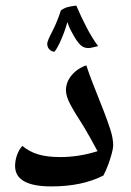

<svg xmlns="http://www.w3.org/2000/svg" viewBox="-20 -802 468 687"><path d="M164 -135Q34 -135 34 -208Q34 -228 41 -247.5Q48 -267 60 -280Q85 -259 117 -249.5Q149 -240 196 -240Q262 -240 329 -261Q315 -287 302.5 -309.5Q290 -332 279 -350Q246 -401 231 -429.5Q216 -458 216 -479Q216 -509 237 -533.5Q258 -558 289 -568Q297 -543 308.5 -513Q320 -483 331.5 -454.5Q343 -426 351 -405Q365 -369 375 -338Q385 -307 385 -281Q385 -272 380 -253Q375 -234 367 -212.5Q359 -191 350 -174Q274 -135 164 -135ZM175 -617Q165 -617 157 -625Q149 -633 149 -646Q149 -655 166.5 -688.5Q184 -722 198 -765Q211 -774 223.5 -777Q236 -780 253 -782Q271 -740 290 -703.5Q309 -667 331 -637Q305 -630 296 -630Q280 -630 268.5 -640.5Q257 -651 244 -674Q238 -684 232 -696Q226 -708 221 -723Q214 -696 200 -663Q186 -630 175 -617Z"/></svg>

Font: Noto Naskh Arabic UI Semi
Style: Bold
Weight: 700
Designer: Monotype Design Team, David Williams, Mohamad Dakak and Nizar Qandah
Foundry: Monotype Imaging Inc.
Version: Version 2.014; ttfautohint (v1.8.4.7-5d5b)